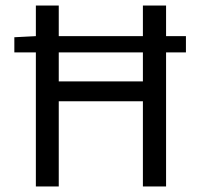

<svg xmlns="http://www.w3.org/2000/svg" viewBox="-20 -676 727 696"><path d="M110 0V-486H32V-541L110 -545V-656H193V-545H498V-656H582V-545H654V-486H582V0H498V-309H193V0ZM193 -381H498V-486H193Z"/></svg>

Font: .
Style: 
Weight: 400
Designer: Paul D. Hunt, Dalton Maag
Foundry: Dalton Maag Ltd
Version: Version 1.200